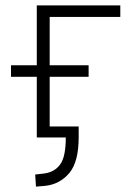

<svg xmlns="http://www.w3.org/2000/svg" viewBox="-20 -512 496 715"><path d="M114 183 111 138 145 134Q183 129 204 100.5Q225 72 225 0H117V-226H21V-269H117V-492H428V-449H165V-269H310V-226H165V-41H273V-1Q273 91 238 132.5Q203 174 149 180Z"/></svg>

Font: Nunito Sans 7pt SemiCondensed ExtraLight
Style: Regular
Weight: 250
Width: 4
Designer: Vernon Adams
Foundry: Vernon Adams
Version: Version 3.101;gftools[0.9.27]